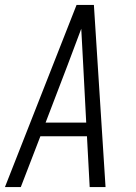

<svg xmlns="http://www.w3.org/2000/svg" viewBox="-29 -755 549 775"><path d="M-9 0 280 -735H350L397 0H333L322 -205H134L55 0ZM319 -260 307 -490Q305 -527 303 -564.5Q301 -602 299 -639Q285 -602 271 -564.5Q257 -527 243 -490L155 -260Z"/></svg>

Font: Iosevka Light
Style: Italic
Weight: 300
Italic angle: -9°
Monospace: yes
Designer: Belleve Invis
Foundry: Belleve Invis
Version: Version 32.5.0; ttfautohint (v1.8.4)